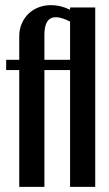

<svg xmlns="http://www.w3.org/2000/svg" viewBox="-20 -729 425 748"><path d="M55 -496V-588Q55 -614 64.5 -636.5Q74 -659 90.5 -675Q107 -691 129.5 -700Q152 -709 179 -709Q216 -709 253 -691V-700H351V-1H253V-456H153V-1H55V-456H4V-496ZM253 -496V-645Q219 -662 198 -662Q153 -662 153 -594V-496Z"/></svg>

Font: Moniqa Paragraph
Style: Bold
Weight: 700
Designer: Rajesh Rajput
Foundry: Rajesh Rajput
Version: Version 1.000